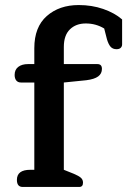

<svg xmlns="http://www.w3.org/2000/svg" viewBox="-20 -741 506 761"><path d="M47 -28Q47 -68 100 -68H116V-414H63Q51 -414 44.5 -422Q38 -430 38 -444Q38 -465 52.5 -476Q67 -487 91 -487H116V-550Q116 -634 165.5 -677.5Q215 -721 292 -721Q344 -721 389 -705.5Q434 -690 464 -664V-565Q464 -557 458.5 -551.5Q453 -546 442 -546Q427 -546 418.5 -555.5Q410 -565 404 -585L393 -628Q360 -648 320 -648Q281 -648 257 -624.5Q233 -601 233 -555V-487H366Q384 -487 384 -468Q384 -449 369 -438Q354 -427 322 -423L233 -414V-68L273 -52Q292 -44 300.5 -36.5Q309 -29 309 -17Q309 0 294 0H70Q47 0 47 -28Z"/></svg>

Font: MaitreeSemiBold
Style: Regular
Weight: 600
Designer: CadsonDemak Team
Foundry: CadsonDemak
Version: Version 1.000